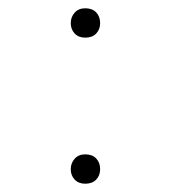

<svg xmlns="http://www.w3.org/2000/svg" viewBox="-20 -594 410 464"><path d="M186 -574Q203 -574 212.5 -564Q222 -554 222 -538Q222 -523 212.5 -513Q203 -503 186 -503Q170 -503 160.5 -513Q151 -523 151 -538Q151 -553 160.5 -563.5Q170 -574 186 -574ZM186 -221Q203 -221 212.5 -211Q222 -201 222 -185Q222 -170 212.5 -160Q203 -150 186 -150Q170 -150 160.5 -160Q151 -170 151 -185Q151 -200 160.5 -210.5Q170 -221 186 -221Z"/></svg>

Font: Freesentation 2 ExtraLight
Style: Regular
Weight: 260
Designer: glyphs from Roboto by Christian Robertson / Hangul glyphs from Noto Sans CJK(Source Han Sans) by Jang Soo-young and Kang
Foundry: PT&
Version: Version 2.001